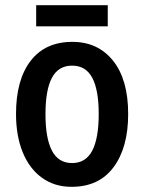

<svg xmlns="http://www.w3.org/2000/svg" viewBox="-20 -713 558 743"><path d="M257 10Q191 10 142.5 -25Q94 -60 68 -123.5Q42 -187 42 -272Q42 -404 98.5 -477.5Q155 -551 260 -551Q359 -551 417.5 -478Q476 -405 476 -272Q476 -142 419.5 -66Q363 10 257 10ZM259 -82Q312 -82 337 -130Q362 -178 362 -272Q362 -365 337 -412Q312 -459 259 -459Q206 -459 181 -412Q156 -365 156 -271Q156 -178 181 -130Q206 -82 259 -82ZM397 -611H120V-693H397Z"/></svg>

Font: Noto Sans Display Medium Narrow
Style: Regular
Weight: 500
Width: 4
Designer: Monotype Design team
Foundry: Monotype Imaging Inc.
Version: Version 1.000